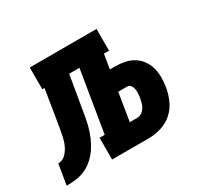

<svg xmlns="http://www.w3.org/2000/svg" viewBox="-172 -686 888 842"><g transform="rotate(-30 272.0 -265.0)"><path d="M-56 0 -39 -103Q-29 -103 -19 -107Q-9 -111 -1 -119Q7 -127 13 -136Q19 -145 23.5 -155Q28 -165 31 -175Q34 -185 36.5 -195.5Q39 -206 40.5 -216Q42 -226 44 -236Q46 -248 48 -260Q50 -272 52 -283L74 -420H63V-530H401V-420H375L363 -347H391Q416 -347 439.5 -342Q463 -337 482.5 -324.5Q502 -312 515.5 -293Q529 -274 535 -252Q541 -230 541 -205Q541 -180 537 -156Q532 -125 518.5 -94.5Q505 -64 480.5 -42Q456 -20 424 -10Q392 0 361 0H174V-110H200L251 -420H199L173 -267Q169 -243 165 -219.5Q161 -196 154.5 -172.5Q148 -149 138 -126Q128 -103 114 -82Q100 -61 80.5 -43.5Q61 -26 38.5 -16Q16 -6 -8 -3Q-32 0 -56 0ZM361 -103Q373 -103 383.5 -110Q394 -117 400.5 -127.5Q407 -138 410 -149.5Q413 -161 415 -172Q417 -183 417.5 -194Q418 -205 416.5 -215.5Q415 -226 408.5 -235Q402 -244 391 -244H346L323 -103Z"/></g></svg>

Font: Iosevka Curly Slab XBdExObl
Style: Regular
Weight: 800
Width: 7
Italic angle: -9°
Monospace: yes
Designer: Belleve Invis
Foundry: Belleve Invis
Version: Version 11.1.0; ttfautohint (v1.8.3)